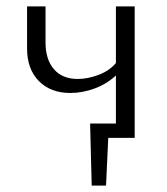

<svg xmlns="http://www.w3.org/2000/svg" viewBox="-20 -433 523 603"><path d="M403 -413V0H320L313 150H268L263 -45H344V-196Q315 -169 277 -155Q239 -141 201 -141Q139 -141 102 -178.5Q65 -216 65 -281V-413H123V-300Q123 -246 149.5 -215.5Q176 -185 224 -185Q256 -185 290 -198Q324 -211 344 -235V-413Z"/></svg>

Font: Ysabeau Infant Semilight
Style: Regular
Weight: 300
Designer: Christian Thalmann (Catharsis Fonts)
Version: Version 0.003